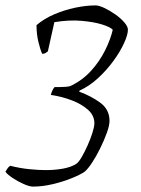

<svg xmlns="http://www.w3.org/2000/svg" viewBox="-47 -585 523 710"><path d="M75 105Q62 105 40.5 95.5Q19 86 -0.5 73Q-20 60 -27 50Q-21 40 -18 36Q-15 32 -9 28Q26 37 60.5 40.5Q95 44 121 44Q157 44 186.5 38.5Q216 33 235 21Q244 15 255 -4Q266 -23 277 -47.5Q288 -72 295 -94.5Q302 -117 302 -129Q302 -158 278.5 -179Q255 -200 218.5 -214Q182 -228 141 -234Q143 -243 147 -251Q151 -259 155 -263Q160 -263 172.5 -263Q185 -263 197.5 -264Q210 -265 216 -268Q259 -289 290.5 -324Q322 -359 342 -399.5Q362 -440 370 -475Q361 -485 330.5 -494.5Q300 -504 254.5 -508Q209 -512 154 -503L130 -395Q126 -392 121.5 -389Q117 -386 109 -386Q102 -401 95 -430Q88 -459 88 -492Q116 -516 153.5 -532Q191 -548 231 -556.5Q271 -565 306 -565Q319 -565 339 -555.5Q359 -546 379 -532Q399 -518 412.5 -502.5Q426 -487 426 -475Q426 -457 412 -426Q398 -395 373 -360.5Q348 -326 315.5 -296Q283 -266 247 -250L246 -246Q290 -230 324 -205Q358 -180 358 -138Q358 -121 348 -93.5Q338 -66 323.5 -36.5Q309 -7 293.5 16.5Q278 40 266 50Q250 61 218 74Q186 87 148 96Q110 105 75 105Z"/></svg>

Font: Texturina 72pt 72pt Thin
Style: Italic
Weight: 100
Italic angle: -11°
Designer: Guillermo Torres Carreño
Foundry: Omnibus-Type
Version: Version 1.002; ttfautohint (v1.8.3)